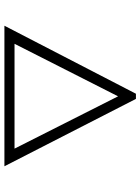

<svg xmlns="http://www.w3.org/2000/svg" viewBox="100 -752 651 892"><g transform="rotate(90 426.0 -305.5)"><path d="M99 0 415 -611H439L752 0ZM183 -47H670L427 -528Z"/></g></svg>

Font: BioRhyme SemiExpanded Light
Style: Regular
Weight: 300
Width: 6
Designer: Aoife Mooney
Foundry: Aoife Mooney Type
Version: Version 1.600;gftools[0.9.33]